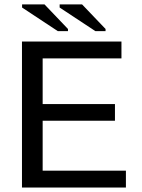

<svg xmlns="http://www.w3.org/2000/svg" viewBox="-20 -846 640 866"><path d="M79.1 0V-658.7H527.8V-582.5H172.4V-376.5H498.5V-301.3H172.4V-76.2H547.9V0ZM410.2 -705.6 249 -812V-826.2H350.1L456.1 -715.3V-705.6ZM240.7 -705.6 79.6 -812V-826.2H180.7L286.6 -715.3V-705.6Z"/></svg>

Font: Cousine
Style: Regular
Weight: 400
Monospace: yes
Designer: Steve Matteson
Foundry: Monotype Imaging Inc.
Version: Version 1.21